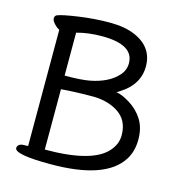

<svg xmlns="http://www.w3.org/2000/svg" viewBox="-108 -813 867 925"><g transform="rotate(15 325.0 -350.5)"><path d="M182 -45Q419 -45 490 -127Q522 -163 522 -207Q522 -284 463 -320Q415 -350 346 -352Q253 -352 182 -346ZM189 -414Q263 -414 306 -422Q349 -430 384 -447Q419 -464 442.5 -490.5Q466 -517 466 -551Q466 -644 308 -644Q239 -644 182 -628V-414ZM227 16Q47 16 47 -17Q47 -26 55 -33Q63 -40 80 -40Q97 -40 100 -41V-621Q90 -624 75 -639.5Q60 -655 60 -667Q60 -680 71 -685Q97 -695 174.5 -706Q252 -717 326 -717Q401 -717 451 -696Q549 -655 549 -557Q549 -478 480 -425Q450 -404 444 -401Q469 -399 511 -373.5Q553 -348 579 -307.5Q605 -267 605 -208Q605 -148 577 -105Q499 16 227 16Z"/></g></svg>

Font: linja waso lili
Style: Bold
Weight: 400
Designer: Fontworks Inc.
Version: Version 1.000;August 6, 2022;FontCreator 14.0.0.2814 64-bit